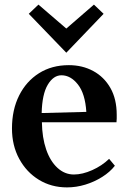

<svg xmlns="http://www.w3.org/2000/svg" viewBox="-20 -799 563 834"><path d="M271 15Q203 15 149 -18Q95 -51 63.5 -109Q32 -167 32 -241Q32 -322 63 -384Q94 -446 149.5 -481Q205 -516 279 -516Q338 -516 385 -490.5Q432 -465 459.5 -417Q487 -369 487 -300Q487 -293 487 -284.5Q487 -276 486 -268H162Q163 -201 180.5 -150Q198 -99 229.5 -70Q261 -41 301 -41Q338 -41 380.5 -60Q423 -79 454 -109L479 -79Q458 -52 424 -30.5Q390 -9 350.5 3Q311 15 271 15ZM247 -472Q212 -472 187.5 -431Q163 -390 161 -308L355 -313Q350 -392 318.5 -432Q287 -472 247 -472ZM268 -570 105 -739 147 -779 268 -675 388 -779 430 -739Z"/></svg>

Font: Wittgenstein Semibold
Style: Regular
Weight: 600
Designer: Jörg Drees
Foundry: Jörg Drees
Version: Version 1.303; ttfautohint (v1.8.4.7-5d5b)